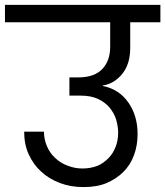

<svg xmlns="http://www.w3.org/2000/svg" viewBox="-47 -760 669 777"><path d="M602.1 -669.9H480V-565.9Q480 -502.4 449.2 -462.9Q416.5 -421.4 369.1 -414.1V-412.1Q435.5 -398.9 473.1 -344.2Q509.8 -291 509.8 -217.8Q509.8 -170.9 495.1 -131.8Q481 -92.8 452.1 -64Q423.8 -36.1 383.8 -19Q345.2 -2.9 291 -2.9Q237.8 -2.9 193.8 -20Q148.9 -37.6 119.1 -65.9Q87.9 -94.2 68.8 -136.2Q50.8 -175.8 50.8 -227.1H130.9Q130.9 -196.3 143.1 -168Q154.8 -140.6 175.8 -121.1Q198.7 -99.6 226.1 -89.8Q254.9 -78.1 287.1 -78.1Q318.8 -78.1 347.2 -88.9Q370.1 -98.1 392.1 -120.1Q410.6 -138.7 420.9 -166Q431.2 -191.4 431.2 -224.1Q431.2 -246.1 422.9 -276.9Q414.1 -303.2 396 -325.2Q377.4 -346.7 349.1 -359.9Q320.3 -373 279.8 -373H233.9V-446.8H270Q335.9 -446.8 368.2 -481.9Q398.9 -515.6 398.9 -570.8V-669.9H-26.9V-740.2H602.1Z"/></svg>

Font: PoppinsZ
Style: Regular
Weight: 400
Designer: Ninad Kale (Devanagari), Jonny Pinhorn (Latin)
Foundry: Indian Type Foundry
Version: Version 3.002;FEAKit 1.0